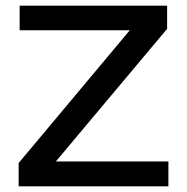

<svg xmlns="http://www.w3.org/2000/svg" viewBox="-20 -659 662 679"><path d="M575.5 -88V0H46V-82.5L439 -552H49.5V-639H571V-557L177.5 -88Z"/></svg>

Font: Anek Gujarati SemiExpanded Medium
Style: Regular
Weight: 500
Width: 6
Designer: Mrunmayee Ghaisas (Gujarati), Yesha Goshar (Latin)
Foundry: Ek Type
Version: Version 1.003